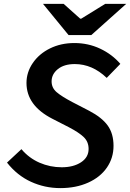

<svg xmlns="http://www.w3.org/2000/svg" viewBox="-20 -953 668 986"><path d="M16 -118 90 -187Q129 -141 183 -117.5Q237 -94 297 -94Q357 -94 396 -119.5Q435 -145 435 -188Q435 -225 410 -249Q385 -273 333 -300L249 -343Q116 -411 116 -527Q116 -582 148.5 -629.5Q181 -677 237 -704.5Q293 -732 362 -732Q433 -732 494.5 -703Q556 -674 598 -625L528 -553Q454 -624 364 -624Q309 -624 277 -598Q245 -572 245 -535Q245 -502 270.5 -480Q296 -458 351 -429L438 -384Q503 -350 533 -308.5Q563 -267 563 -204Q563 -142 529 -92.5Q495 -43 432.5 -15Q370 13 290 13Q210 13 139 -19.5Q68 -52 16 -118ZM201 -933H307L392 -857H397L520 -933H628L449 -773H332Z"/></svg>

Font: Nebula Sans Semibold
Style: Regular
Weight: 600
Italic angle: -9°
Designer: Paul D. Hunt for Adobe (as Source Sans)
Foundry: Nebula Entertainment & Broadcasting LLC
Version: Version 1.010